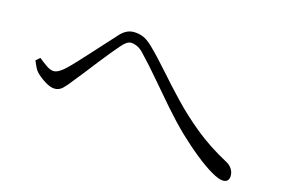

<svg xmlns="http://www.w3.org/2000/svg" viewBox="-71 -735 1142 781"><g transform="rotate(15 500.0 -344.0)"><path d="M50 -374 67 -389Q85 -374 102 -362.5Q119 -351 133 -351Q143 -351 155 -358Q167 -365 180 -377Q197 -393 218.5 -416.5Q240 -440 263.5 -465.5Q287 -491 308 -514.5Q329 -538 344 -554Q358 -571 373.5 -580Q389 -589 407 -589Q426 -589 445 -582Q464 -575 487 -553Q526 -515 567.5 -467.5Q609 -420 658 -368.5Q707 -317 767 -268Q827 -219 905 -177Q921 -169 930 -155.5Q939 -142 939 -126Q939 -114 933 -106.5Q927 -99 913 -99Q896 -99 864 -117.5Q832 -136 792 -168Q752 -200 709 -241Q666 -283 624.5 -330.5Q583 -378 542 -426.5Q501 -475 459 -519Q445 -533 431.5 -538.5Q418 -544 408 -544Q399 -544 389.5 -538Q380 -532 368 -518Q355 -503 335.5 -479.5Q316 -456 295.5 -429.5Q275 -403 255.5 -378Q236 -353 221 -335Q203 -311 188.5 -297Q174 -283 155 -283Q137 -283 113 -298Q89 -313 74 -329Q66 -338 60.5 -350Q55 -362 50 -374Z"/></g></svg>

Font: Early Summer Mincho Light
Style: Regular
Weight: 300
Designer: GuiWonder
Version: Version 1.002